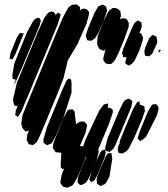

<svg xmlns="http://www.w3.org/2000/svg" viewBox="-20 -729 773 886"><path d="M379 -619 337 -524 293 -451 273 -368 244 -294 196 -178 167 -109 155 -83 149 -73 132 -59 121 -62 113 -63 109 -71 103 -82 106 -108 114 -127 106 -124 98 -122 92 -128 83 -139 78 -159 84 -198 115 -274 235 -565 269 -646 295 -694 312 -707 326 -708 333 -709 342 -702 349 -697V-685L348 -680L351 -682L357 -688L371 -689L381 -685L391 -674V-663ZM456 -627 435 -580 419 -553 402 -541 391 -542 383 -543 381 -548 376 -562 378 -573 388 -603 416 -669 429 -692 433 -699 453 -708 463 -703 470 -699 471 -694 474 -679 470 -667ZM552 -544 526 -482 509 -449 493 -434 479 -433 467 -437 457 -451V-462L465 -494L467 -500L462 -497L457 -495L449 -498L439 -503L436 -508L429 -521L428 -532L431 -564L460 -636L477 -670L483 -680L500 -692H512L526 -687L536 -676L537 -666L538 -656L533 -638L540 -644H557L566 -639L574 -624V-606ZM246 -616 111 -291 78 -213 62 -189 56 -194 50 -198 51 -204 53 -219 62 -242 60 -240 52 -241 46 -242 44 -248 40 -270 58 -347 154 -580 185 -648 199 -666 205 -672 219 -676 228 -673 237 -663 235 -655 240 -663 245 -670 260 -665 258 -654ZM163 -612 80 -413 61 -371 60 -370 57 -361 49 -344 45 -338 48 -349 53 -361 38 -365V-371L37 -382L46 -436L105 -581L133 -632L142 -642L155 -647L162 -646L169 -633L167 -628ZM622 -493 601 -449 589 -435 575 -426 559 -435V-447L564 -465H560H549L547 -473L543 -484L549 -505L581 -581L594 -610L600 -622L616 -635L623 -631L632 -626L633 -621L634 -606L630 -593L623 -575H625L631 -577L633 -571L640 -556L638 -541ZM85 -563 50 -477 38 -456H25V-464L29 -485L57 -554L67 -570L72 -577L90 -575ZM683 -482 669 -469 655 -471 649 -472 648 -477 646 -493 650 -509 669 -553 683 -568 691 -565 702 -560 703 -554 706 -538 704 -528ZM713 -500 723 -497 716 -489 711 -486ZM310 -301 274 -189 237 -101 223 -75 217 -67 197 -59 188 -65 181 -70 180 -84 197 -143 267 -313 287 -357 296 -367 308 -362 310 -348ZM586 -235 540 -125 513 -61 503 -42 494 -35 486 -28 475 -31 468 -33 465 -46 477 -92 528 -214 549 -257 557 -267 571 -273 580 -271 591 -262 590 -257ZM637 -182 601 -97 575 -45 565 -32 553 -25 546 -21 533 -22 528 -23 526 -28 523 -41 526 -54 533 -70 532 -76 538 -91 551 -123 594 -226 613 -258 624 -261 625 -246V-245L626 -246L637 -242L646 -239L647 -229L649 -218ZM369 15 339 86 321 118 314 127 298 134 293 137 281 135 272 133 265 124 259 117V108L265 76L276 48L269 52L261 44L260 33L263 -25V-26L259 -24L245 -26H237L232 -34L224 -45V-51L226 -67L242 -109L272 -183L288 -213L294 -222L308 -224L314 -225L324 -215L331 -156L349 -168H360H369L376 -160L382 -153L381 -145L375 -117L348 -54L356 -56L364 -53L374 -84L438 -219L453 -239L459 -247L472 -250L477 -252L479 -244L477 -230L482 -232L491 -230L501 -221L500 -208L482 -155L440 -55L433 -40L435 -37V-26L427 7L418 29L443 -26L450 -34L460 -38L465 -39L466 -34L468 -22L463 -3L444 44L426 86L415 104L400 112L392 99L408 52L406 59L385 102L375 115L356 125L347 123L337 111L338 105L340 90L353 55L377 -2L376 -7ZM704 -197 675 -139V-138L674 -137L654 -98L635 -82L627 -78L621 -84L615 -89L618 -100L627 -128L662 -213L676 -237L682 -246L697 -249L705 -245L712 -231L711 -223ZM485 86 471 112 465 120 454 125 444 130 435 124 427 117V109L426 97L432 76L452 29L468 -7L477 -21L485 -22L494 -23L495 -17L498 4Z"/></svg>

Font: Rubik Marker Hatch
Style: Regular
Weight: 400
Designer: Hubert and Fischer, NaN
Foundry: Hubert & Fischer, NaN
Version: Version 2.200